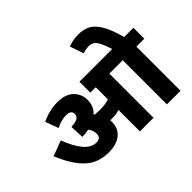

<svg xmlns="http://www.w3.org/2000/svg" viewBox="-170 -1215 1534 1534"><g transform="rotate(-45 597.0 -448.0)"><path d="M541 -210.9C541 -217.8 540.5 -224.1 540 -230H540.5H542.5H543H543.5H544.4H544.9H545.4H545.9H546.4H547.4H548.8H549.3H556.2H556.6H559.1C588.4 -230 617.2 -232.4 645 -242.2V0H798.8V-499H950.2V0H1104V-499H1193.8V-622.1H1089.4C1073.2 -680.7 1056.6 -728 1039.1 -764.2C982.9 -876.5 919.4 -896 841.3 -896C798.3 -896 762.7 -888.2 729 -875L769 -757.8C786.6 -766.1 812 -771 837.4 -771C868.2 -771 891.1 -758.8 906.7 -733.9C921.9 -710 937.5 -672.9 954.1 -622.1H584V-499H645V-361.8C613.3 -351.6 580.6 -347.2 542 -347.2C518.1 -347.2 499 -348.6 482.9 -351.1C481 -352.5 479.5 -354 478 -356C511.2 -385.7 527.8 -424.8 527.8 -473.1C527.8 -518.6 512.2 -556.2 480.5 -586.4C448.7 -616.7 403.3 -631.8 344.2 -631.8C270.5 -631.8 209.5 -610.4 164.1 -588.9L205.1 -478C242.2 -497.1 280.3 -508.8 318.8 -508.8C349.6 -508.8 376 -499.5 376 -466.8C376 -450.2 369.6 -437.5 356.4 -428.7C343.3 -419.4 318.8 -414.1 283.2 -412.1L289.1 -293.9C315.9 -294.4 340.3 -297.4 362.8 -301.8C379.9 -280.8 388.2 -256.8 388.2 -230C388.2 -198.2 370.6 -182.1 335.9 -182.1C259.8 -182.1 199.2 -261.2 147 -396L17.1 -347.2C48.8 -271 82 -211.9 116.7 -169.4C150.9 -127 187 -97.7 225.6 -81.1C264.2 -64.5 304.7 -56.2 348.1 -56.2C471.7 -56.2 541 -115.2 541 -210.9Z"/></g></svg>

Font: Noto Reveo Sans
Style: Regular
Weight: 800
Designer: Monotype Design Team
Foundry: Monotype Imaging Inc.
Version: Version 2.007